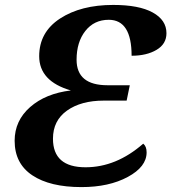

<svg xmlns="http://www.w3.org/2000/svg" viewBox="-20 -744 692 775"><path d="M266.1 -378.9Q138.2 -416 138.2 -517.1Q138.2 -614.3 222.4 -669.2Q306.6 -724.1 437 -724.1Q541 -724.1 596.4 -693.6Q651.9 -663.1 651.9 -609.9Q651.9 -566.4 611.8 -542.7Q571.8 -519 511.2 -519Q511.2 -664.1 418.9 -664.1Q359.9 -664.1 324.5 -619.1Q289.1 -574.2 289.1 -502.9Q289.1 -399.9 414.1 -399.9H503.9L491.2 -337.9H398.9Q307.1 -337.9 250.5 -297.6Q193.8 -257.3 193.8 -184.1Q193.8 -68.8 325.2 -68.8Q449.2 -68.8 558.1 -164.1Q571.8 -153.3 571.8 -128.9Q571.8 -70.8 495.8 -29.8Q419.9 11.2 309.1 11.2Q181.6 11.2 110.4 -36.4Q39.1 -84 39.1 -175.8Q39.1 -256.8 101.6 -311.8Q164.1 -366.7 266.1 -378.9Z"/></svg>

Font: Droid Serif
Style: Bold Italic
Weight: 700
Italic angle: -12°
Designer: Monotype Design team
Foundry: Monotype Imaging Inc.
Version: Version 1.03